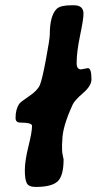

<svg xmlns="http://www.w3.org/2000/svg" viewBox="-20 -722 373 740"><path d="M219.2 -145.5Q219.2 -134.8 222.2 -121.6Q225.1 -108.4 225.1 -107.9Q225.1 -43.9 201.9 -22.7Q178.7 -1.5 117.7 -1.5Q90.8 -1.5 83.3 -15.9Q75.7 -30.3 75.7 -66.2Q75.7 -102.1 89.6 -157.7Q103.5 -213.4 103.5 -236.8Q103.5 -249.5 58.1 -249.5Q40 -249.5 40 -267.6Q40 -300.3 53.7 -321.3Q58.6 -328.6 91.8 -351.1Q125 -373.5 133.8 -394.5Q142.6 -415.5 157.2 -493.9Q171.9 -572.3 171.9 -588.4Q171.9 -662.1 198.7 -688Q212.9 -701.7 255.9 -701.7H265.1Q301.8 -701.7 301.8 -668.9Q301.8 -647.9 288.6 -585Q275.4 -522 275.4 -478.5Q275.4 -454.6 292.5 -454.6L318.8 -459.5Q332.5 -459.5 332.5 -416Q332.5 -391.1 300.3 -363.5Q268.1 -335.9 260.3 -319.3Q220.2 -232.4 220.2 -180.7L219.2 -166Z"/></svg>

Font: Averia Sans Libre
Style: Bold Italic
Weight: 700
Italic angle: -6.90001°
Version: Version 1.002